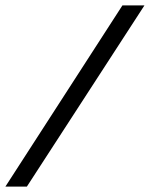

<svg xmlns="http://www.w3.org/2000/svg" viewBox="-31 -650 558 715"><path d="M-11 45 425 -630H507L69 45Z"/></svg>

Font: Alumni Sans
Style: Bold Italic
Weight: 700
Italic angle: -8°
Designer: Robert E. Leuschke
Foundry: Robert E. Leuschke
Version: Version 1.016